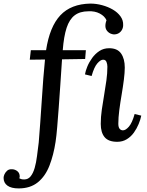

<svg xmlns="http://www.w3.org/2000/svg" viewBox="-142 -780 818 1071"><path d="M-38 271Q-79 271 -100.5 255.5Q-122 240 -122 212Q-122 203 -117 192Q-112 181 -102 172Q-92 163 -74 164Q-57 165 -44.5 175.5Q-32 186 -32 205Q-32 209 -34 215Q-28 218 -22 219.5Q-16 221 -7 221Q15 221 29 203.5Q43 186 51.5 156.5Q60 127 64.5 90Q69 53 74 15Q78 -35 82.5 -95.5Q87 -156 91 -219.5Q95 -283 99.5 -341.5Q104 -400 109 -448L24 -447L30 -500H115Q135 -631 194.5 -694.5Q254 -758 362 -760Q395 -760 428 -751Q461 -742 487.5 -726.5Q514 -711 530 -689Q546 -667 545 -640Q545 -626 538.5 -614Q532 -602 520.5 -595Q509 -588 493 -588Q473 -590 460 -602.5Q447 -615 446 -632Q445 -648 452 -667Q442 -690 414.5 -704.5Q387 -719 351 -717Q304 -717 274.5 -694.5Q245 -672 229.5 -624.5Q214 -577 208 -500H337L333 -451L204 -449Q199 -375 194.5 -306.5Q190 -238 185.5 -178.5Q181 -119 177 -70.5Q173 -22 168 11Q157 84 134 143.5Q111 203 69 237Q27 271 -38 271ZM512 11Q463 11 441.5 -15Q420 -41 420 -89Q420 -128 426 -169Q432 -210 439 -251Q446 -292 451.5 -331.5Q457 -371 457 -408Q457 -422 452 -434.5Q447 -447 433 -447Q419 -447 401 -426.5Q383 -406 369 -356L332 -365Q335 -384 345 -408.5Q355 -433 372 -456.5Q389 -480 412.5 -495.5Q436 -511 467 -511Q513 -511 533.5 -481.5Q554 -452 554 -403Q554 -375 549 -335.5Q544 -296 536.5 -252Q529 -208 523.5 -166Q518 -124 518 -90Q518 -71 525 -62Q532 -53 544 -53Q559 -53 577 -73.5Q595 -94 609 -144L646 -135Q642 -114 631.5 -88.5Q621 -63 605 -40.5Q589 -18 565.5 -3.5Q542 11 512 11Z"/></svg>

Font: Lora Medium
Style: Italic
Weight: 500
Italic angle: -3°
Designer: Olga Karpushina, Alexei Vanyashin (Cyrillic)
Foundry: Cyreal
Version: Version 3.004